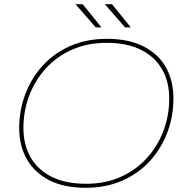

<svg xmlns="http://www.w3.org/2000/svg" viewBox="-20 -887 876 910"><path d="M386 3Q284 3 214 -32.5Q144 -68 107.5 -132Q71 -196 71 -280Q71 -364 99.5 -440Q128 -516 182 -575.5Q236 -635 313 -669Q390 -703 487 -703Q589 -703 659.5 -667.5Q730 -632 766 -568.5Q802 -505 802 -420Q802 -336 773.5 -260Q745 -184 691 -124.5Q637 -65 560 -31Q483 3 386 3ZM388 -16Q478 -16 550.5 -48Q623 -80 674.5 -136Q726 -192 754 -265Q782 -338 782 -420Q782 -499 748.5 -558Q715 -617 649 -650.5Q583 -684 485 -684Q395 -684 322.5 -652Q250 -620 198.5 -564Q147 -508 119 -435Q91 -362 91 -280Q91 -202 124.5 -142.5Q158 -83 224 -49.5Q290 -16 388 -16ZM434 -757 338 -867H372L461 -757ZM573 -757 477 -867H511L600 -757Z"/></svg>

Font: Montserrat Thin
Style: Italic
Weight: 100
Italic angle: -11.3°
Designer: Julieta Ulanovsky
Foundry: Julieta Ulanovsky
Version: Version 9.000; ttfautohint (v1.8.4.7-5d5b)